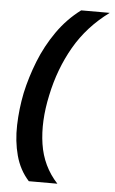

<svg xmlns="http://www.w3.org/2000/svg" viewBox="-54 -715 492 824"><g transform="rotate(5 192.5 -303.0)"><path d="M102 72Q62 28 45.5 -33Q29 -94 31 -164Q33 -234 47 -303Q62 -372 89.5 -441.5Q117 -511 160 -572.5Q203 -634 262 -678H385Q291 -609 236 -513.5Q181 -418 157 -303Q132 -188 146.5 -92.5Q161 3 225 72Z"/></g></svg>

Font: Kanit
Style: Italic
Weight: 400
Italic angle: -12°
Designer: Katatrad Team
Foundry: CadsonDemak
Version: Version 2.000; ttfautohint (v1.8.3)